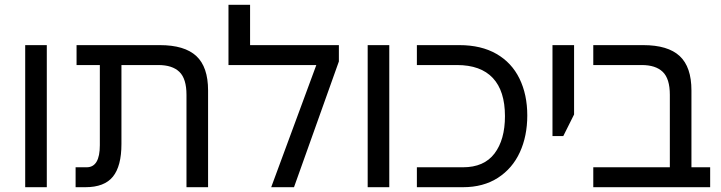

<svg xmlns="http://www.w3.org/2000/svg" viewBox="-20 -780 3004 800"><path d="M85 -592H175V0H85Z M847 -403V0H757V-385Q757 -452 727.5 -480.5Q698 -509 640 -509H486V-180Q486 -88 450.5 -44Q415 0 336 0H295V-83H341Q396 -83 396 -175V-509H299V-592H646Q749 -592 798 -546.5Q847 -501 847 -403Z M1392 -592V-524L1205 0H1110L1298 -509H932V-760H1022V-592Z M1512 -592H1602V0H1512Z M1717 -83H1909Q1997 -83 2040.5 -140.5Q2084 -198 2084 -296Q2084 -401 2033.5 -455Q1983 -509 1884 -509H1717V-592H1894Q1985 -592 2048.5 -555.5Q2112 -519 2144.5 -452.5Q2177 -386 2177 -299Q2177 -213 2146 -145.5Q2115 -78 2054.5 -39Q1994 0 1909 0H1717Z M2282 -592H2372V-303L2327 -213H2282Z M2939 -83V0H2771H2452V-83H2771V-385Q2771 -452 2741.5 -480.5Q2712 -509 2654 -509H2452V-592H2660Q2763 -592 2812 -546.5Q2861 -501 2861 -403V-83Z"/></svg>

Font: Noto Sans Hebrew
Style: Regular
Weight: 400
Designer: Monotype Design Team
Foundry: Monotype Imaging Inc.
Version: Version 1.000